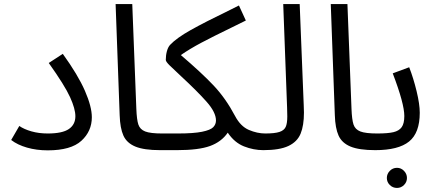

<svg xmlns="http://www.w3.org/2000/svg" viewBox="-20 -734 2136 945"><path d="M75 -114Q98 -98 134.5 -87.5Q171 -77 215 -77Q287 -77 319 -99Q351 -121 351 -162Q351 -198 325 -255.5Q299 -313 220 -424L289 -469Q364 -365 398 -287Q432 -209 432 -157Q432 -88 380.5 -41Q329 6 215 6Q160 6 113 -7.5Q66 -21 35 -45Z M569 -167 549 -714H631L651 -199Q653 -145 661 -121Q669 -97 694.5 -87Q720 -77 778 -77Q798 -77 808 -66Q818 -55 818 -38Q818 -21 803.5 -8Q789 5 768 5Q689 5 646.5 -12.5Q604 -30 587.5 -66.5Q571 -103 569 -167Z M1326 -38Q1326 -21 1311.5 -8Q1297 5 1276 5Q1228 5 1181 -13.5Q1134 -32 1101 -81Q1070 -36 1014 -15.5Q958 5 851 5H768L778 -77H855Q933 -77 974.5 -85.5Q1016 -94 1029.5 -108Q1043 -122 1043 -141Q1043 -181 997 -233Q951 -285 871 -359Q832 -395 814 -413Q796 -431 796 -439Q796 -462 801.5 -482Q807 -502 817 -513Q849 -547 918.5 -586Q988 -625 1112 -685L1156 -707L1190 -633L1123 -600Q1026 -553 970.5 -523.5Q915 -494 870 -463Q972 -376 1031.5 -313Q1091 -250 1137 -163Q1164 -112 1205 -94.5Q1246 -77 1286 -77Q1306 -77 1316 -66Q1326 -55 1326 -38Z M1285 -77Q1332 -77 1355 -84.5Q1378 -92 1386 -109Q1394 -126 1394 -161Q1394 -188 1393 -205L1374 -714H1455L1475 -214L1476 -180Q1476 -116 1459.5 -76Q1443 -36 1399.5 -15.5Q1356 5 1276 5Z M1628 -167 1608 -714H1690L1710 -199Q1712 -145 1720 -121Q1728 -97 1753.5 -87Q1779 -77 1837 -77Q1857 -77 1867 -66Q1877 -55 1877 -38Q1877 -21 1862.5 -8Q1848 5 1827 5Q1748 5 1705.5 -12.5Q1663 -30 1646.5 -66.5Q1630 -103 1628 -167Z M1837 -77Q1889 -77 1916.5 -83.5Q1944 -90 1957 -108Q1970 -126 1970 -163Q1970 -224 1913 -373L1994 -403Q2015 -349 2030.5 -285Q2046 -221 2046 -179Q2046 -80 1993.5 -37.5Q1941 5 1827 5ZM1884 142Q1884 122 1898.5 107Q1913 92 1934 92Q1954 92 1968.5 107Q1983 122 1983 142Q1983 162 1968.5 176.5Q1954 191 1934 191Q1913 191 1898.5 176.5Q1884 162 1884 142Z"/></svg>

Font: Noto Sans Arabic
Style: Regular
Weight: 400
Designer: Nadine Chahine
Foundry: Monotype Imaging Inc.
Version: Version 1.001